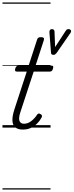

<svg xmlns="http://www.w3.org/2000/svg" viewBox="-20 -1030 594 1550"><path d="M164 16Q126 16 104.5 -1Q83 -18 80.5 -53.5Q78 -89 95 -143L196 -452H116Q105 -452 102.5 -458.5Q100 -465 103 -477Q107 -489 113.5 -494.5Q120 -500 130 -500H211L279 -709Q283 -721 289.5 -725.5Q296 -730 310 -730Q326 -730 332 -724Q338 -718 334 -706L267 -500H396Q407 -500 409 -494Q411 -488 408 -476Q404 -463 398 -457.5Q392 -452 381 -452H252L145 -126Q128 -75 137.5 -53Q147 -31 173 -31Q205 -31 232.5 -52.5Q260 -74 278 -102Q282 -109 289 -112.5Q296 -116 307 -109Q318 -103 319 -95.5Q320 -88 315 -80Q302 -55 280 -33Q258 -11 229.5 2.5Q201 16 164 16ZM533 -795Q545 -795 551.5 -786Q558 -777 548 -763L436 -601Q431 -595 425 -591Q419 -587 411 -587Q403 -587 398 -591Q393 -595 392 -601L379 -769Q378 -780 383 -787.5Q388 -795 398 -795Q406 -795 412.5 -791Q419 -787 420 -776L425 -650L511 -782Q516 -790 521.5 -792.5Q527 -795 533 -795ZM0 490H388V500H0ZM0 -20H388V0H0ZM0 -505H388V-500H0ZM0 -1010H388V-1000H0Z"/></svg>

Font: Playwrite BE VLG Guides
Style: Regular
Weight: 400
Designer: Veronika Burian, José Scaglione
Foundry: TypeTogether
Version: Version 1.003